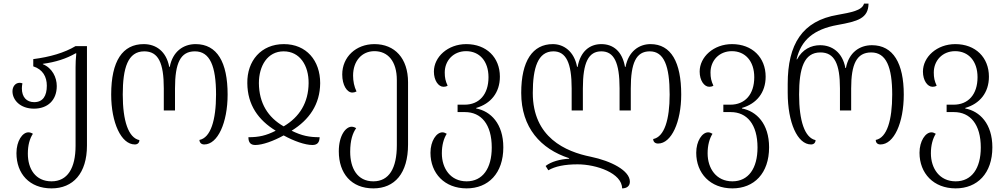

<svg xmlns="http://www.w3.org/2000/svg" viewBox="-20 -791 5558 1062"><path d="M265 251C384 251 461 168 461 14V-536H398C336 -499 257 -476 164 -464V-424C217 -407 239 -366 239 -317C239 -260 217 -226 169 -226C127 -226 101 -254 101 -302C101 -311 102 -320 104 -330C99 -332 93 -333 89 -333C64 -333 49 -311 49 -286C49 -237 93 -190 168 -190C243 -190 294 -236 294 -315C294 -363 269 -415 217 -436V-438C287 -447 348 -467 398 -496H402C399 -466 398 -441 398 -419V15C398 140 353 212 265 212C176 212 134 143 134 59C134 13 144 -24 162 -51C154 -56 146 -59 137 -59C104 -59 71 -11 71 56C71 170 143 251 265 251Z M726 8C741 8 751 -1 751 -16C690 -29 659 -123 659 -268C659 -415 687 -507 778 -507C856 -507 886 -443 886 -302V-180H948V-302C948 -442 978 -507 1058 -507C1141 -507 1175 -426 1175 -268C1175 -126 1145 -29 1083 -17C1084 -2 1093 8 1110 8C1184 8 1239 -112 1239 -268C1239 -447 1181 -547 1062 -547C994 -547 935 -506 919 -421H916C900 -507 843 -547 775 -547C658 -547 595 -454 595 -268C595 -113 650 8 726 8Z M1392 11C1432 11 1493 -11 1549 -42C1605 -11 1667 11 1708 11C1738 11 1747 -6 1748 -32C1690 -32 1650 -40 1593 -68C1690 -128 1750 -213 1751 -331C1751 -456 1675 -547 1550 -547C1424 -547 1346 -454 1348 -331C1349 -210 1409 -127 1505 -68C1452 -41 1412 -32 1354 -32C1354 -3 1366 11 1392 11ZM1549 -92C1462 -142 1413 -220 1412 -331C1412 -426 1459 -507 1549 -507C1639 -507 1688 -428 1687 -331C1686 -223 1637 -144 1549 -92Z M2045 251C2163 251 2237 168 2237 8V-336C2237 -468 2164 -547 2051 -547C1949 -547 1873 -476 1873 -379C1873 -320 1899 -279 1929 -279C1936 -279 1944 -281 1952 -285C1939 -312 1933 -342 1933 -373C1933 -453 1981 -508 2051 -508C2125 -508 2175 -453 2175 -348V12C2175 140 2132 212 2045 212C1956 212 1917 139 1917 49C1917 -16 1931 -55 1950 -82C1942 -87 1934 -90 1925 -90C1892 -90 1854 -41 1854 46C1854 168 1923 251 2045 251Z M2561 251C2681 251 2764 168 2764 24C2764 -107 2694 -176 2614 -191V-194C2694 -217 2745 -278 2745 -367C2745 -473 2671 -547 2559 -547C2457 -547 2380 -476 2380 -395C2380 -346 2405 -311 2433 -311C2440 -311 2448 -312 2456 -317C2444 -343 2440 -361 2440 -390C2440 -456 2488 -508 2558 -508C2632 -508 2682 -453 2682 -364C2682 -268 2630 -212 2550 -212H2511V-171H2552C2641 -171 2700 -104 2700 25C2700 140 2650 212 2561 212C2472 212 2424 141 2424 57C2424 13 2434 -24 2451 -51C2443 -56 2435 -59 2427 -59C2394 -59 2361 -11 2361 54C2361 168 2439 251 2561 251Z M3578 -547C3514 -547 3456 -506 3440 -421H3437C3422 -507 3372 -547 3306 -547C3241 -547 3190 -506 3175 -421H3172C3156 -507 3098 -547 3038 -547C2926 -547 2863 -454 2863 -277C2863 -85 2971 33 3128 84V87C3080 89 3028 103 2998 127L3013 151C3050 129 3104 118 3175 118C3279 118 3421 167 3421 251C3447 251 3464 238 3464 214C3464 152 3359 99 3248 76C3109 48 2927 -30 2927 -277C2927 -415 2955 -507 3041 -507C3111 -507 3142 -443 3142 -302V-180H3204V-302C3204 -445 3235 -507 3306 -507C3376 -507 3407 -446 3407 -302V-180H3469V-302C3469 -442 3498 -507 3574 -507C3653 -507 3684 -426 3684 -268C3684 -130 3655 -34 3593 -22C3593 -7 3603 3 3620 3C3694 3 3748 -117 3748 -268C3748 -447 3692 -547 3578 -547Z M4031 251C4151 251 4234 168 4234 24C4234 -107 4164 -176 4084 -191V-194C4164 -217 4215 -278 4215 -367C4215 -473 4141 -547 4029 -547C3927 -547 3850 -476 3850 -395C3850 -346 3875 -311 3903 -311C3910 -311 3918 -312 3926 -317C3914 -343 3910 -361 3910 -390C3910 -456 3958 -508 4028 -508C4102 -508 4152 -453 4152 -364C4152 -268 4100 -212 4020 -212H3981V-171H4022C4111 -171 4170 -104 4170 25C4170 140 4120 212 4031 212C3942 212 3894 141 3894 57C3894 13 3904 -24 3921 -51C3913 -56 3905 -59 3897 -59C3864 -59 3831 -11 3831 54C3831 168 3909 251 4031 251Z M4466 8C4481 8 4491 -1 4491 -16C4431 -29 4400 -123 4400 -268C4400 -413 4427 -501 4518 -501C4596 -501 4626 -437 4626 -302V-180H4688V-302C4688 -436 4718 -501 4799 -501C4882 -501 4915 -420 4915 -268C4915 -126 4886 -29 4824 -17C4824 -2 4833 8 4850 8C4925 8 4979 -112 4979 -268C4979 -440 4921 -541 4803 -541C4734 -541 4675 -500 4659 -415H4656C4640 -501 4583 -541 4516 -541C4467 -541 4418 -518 4389 -463H4386C4411 -569 4480 -629 4613 -653C4724 -673 4783 -689 4784 -771H4759C4749 -732 4684 -722 4614 -709C4417 -676 4337 -546 4337 -327V-278C4337 -113 4391 8 4466 8Z M5266 251C5386 251 5469 168 5469 24C5469 -107 5399 -176 5319 -191V-194C5399 -217 5450 -278 5450 -367C5450 -473 5376 -547 5264 -547C5162 -547 5085 -476 5085 -395C5085 -346 5110 -311 5138 -311C5145 -311 5153 -312 5161 -317C5149 -343 5145 -361 5145 -390C5145 -456 5193 -508 5263 -508C5337 -508 5387 -453 5387 -364C5387 -268 5335 -212 5255 -212H5216V-171H5257C5346 -171 5405 -104 5405 25C5405 140 5355 212 5266 212C5177 212 5129 141 5129 57C5129 13 5139 -24 5156 -51C5148 -56 5140 -59 5132 -59C5099 -59 5066 -11 5066 54C5066 168 5144 251 5266 251Z"/></svg>

Font: Noto Serif Georgian SemiCondensed Light
Style: Regular
Weight: 300
Width: 4
Designer: Monotype Design Team, Akaki Razmadze
Foundry: Google LLC
Version: Version 2.003